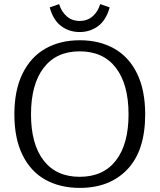

<svg xmlns="http://www.w3.org/2000/svg" viewBox="-20 -903 777 935"><path d="M222 -867 268 -883Q279 -846 305 -823.5Q331 -801 368 -801Q405 -801 431 -823.5Q457 -846 468 -883L514 -867Q497 -805 458 -776Q419 -747 368 -747Q317 -747 278 -776Q239 -805 222 -867ZM50 -346Q50 -464 90 -545Q130 -626 201.5 -666.5Q273 -707 369 -707Q464 -707 536 -666.5Q608 -626 647.5 -545Q687 -464 687 -346Q687 -170 601 -79Q515 12 369 12Q273 12 201.5 -27.5Q130 -67 90 -147.5Q50 -228 50 -346ZM606 -346Q606 -492 544.5 -572.5Q483 -653 368 -653Q254 -653 192.5 -572.5Q131 -492 131 -346Q131 -201 192.5 -121.5Q254 -42 368 -42Q483 -42 544.5 -121.5Q606 -201 606 -346Z"/></svg>

Font: Maitree
Style: Regular
Weight: 400
Designer: CadsonDemak Team
Foundry: CadsonDemak
Version: Version 1.000